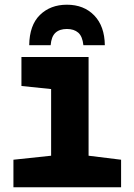

<svg xmlns="http://www.w3.org/2000/svg" viewBox="-20 -795 570 815"><path d="M37 0V-117L197 -134V-417L71 -430V-553H356V-134L494 -117V0ZM264 -775Q336 -775 380 -729.5Q424 -684 425 -603H334Q330 -641 312 -656.5Q294 -672 264 -672Q233 -672 215.5 -656Q198 -640 195 -603H104Q105 -688 149.5 -731.5Q194 -775 264 -775Z"/></svg>

Font: Noto Sans Mono Condensed Black
Style: Regular
Weight: 900
Width: 3
Designer: Monotype Design Team
Foundry: Monotype Imaging Inc.
Version: Version 2.014